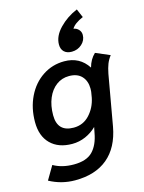

<svg xmlns="http://www.w3.org/2000/svg" viewBox="-144 -864 872 1165"><g transform="rotate(-15 292.0 -281.5)"><path d="M19 177 69 92Q123 123 197 123Q277 123 315.5 83.5Q354 44 367 -30L374 -65Q344 -35 304 -17.5Q264 0 220 0Q134 0 84.5 -49Q35 -98 35 -186Q35 -274 69.5 -345Q104 -416 165 -456.5Q226 -497 301 -497Q398 -497 449 -418Q462 -467 495 -498L584 -460Q567 -438 557.5 -414Q548 -390 541 -354L485 -37Q462 89 384.5 153.5Q307 218 180 218Q94 218 19 177ZM406 -240 409 -258Q413 -275 413 -295Q413 -344 385.5 -373.5Q358 -403 306 -403Q261 -403 226 -377Q191 -351 171.5 -304.5Q152 -258 152 -198Q152 -93 254 -93Q314 -93 354 -136.5Q394 -180 406 -240ZM297 -603Q297 -656 344.5 -705Q392 -754 457 -781L480 -727Q424 -703 407 -673Q425 -671 438.5 -657Q452 -643 452 -623Q452 -589 425.5 -565Q399 -541 362 -541Q331 -541 314 -557.5Q297 -574 297 -603Z"/></g></svg>

Font: Niramit SemiBold
Style: Italic
Weight: 600
Italic angle: -10°
Designer: Katatrad Aksorn Co.,Ltd.
Foundry: Cadson Demak Co.,Ltd.
Version: Version 1.001; ttfautohint (v1.6)